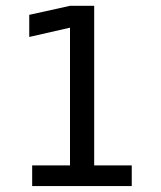

<svg xmlns="http://www.w3.org/2000/svg" viewBox="-20 -624 540 644"><path d="M87.9 -69.3H214.8V-531.2L78.1 -500V-574.2L214.8 -604.5H295.9V-69.3H421.9V0H87.9Z"/></svg>

Font: BabelStone Flags
Style: Regular
Weight: 400
Designer: Andrew West
Foundry: BabelStone
Version: Version 4.12